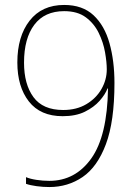

<svg xmlns="http://www.w3.org/2000/svg" viewBox="-20 -744 545 775"><path d="M442 -409Q442 -254 407.5 -162Q373 -70 313.5 -29.5Q254 11 179 11Q154 11 128 7.5Q102 4 85 -2V-29Q101 -22 127 -18Q153 -14 179 -14Q284 -14 348.5 -104.5Q413 -195 416 -387H414Q405 -363 382 -337Q359 -311 322.5 -293Q286 -275 233 -275Q143 -275 96.5 -334.5Q50 -394 50 -492Q50 -597 99.5 -660.5Q149 -724 239 -724Q313 -724 357.5 -682.5Q402 -641 422 -569.5Q442 -498 442 -409ZM239 -699Q160 -699 118.5 -644Q77 -589 77 -491Q77 -404 115 -352Q153 -300 235 -300Q289 -300 328.5 -323.5Q368 -347 389.5 -384.5Q411 -422 411 -464Q411 -493 404 -533Q397 -573 378.5 -611Q360 -649 326.5 -674Q293 -699 239 -699Z"/></svg>

Font: Noto Sans Myanmar SemiCondensed Thin
Style: Regular
Weight: 100
Width: 4
Designer: Monotype Design Team
Foundry: Monotype Imaging Inc.
Version: Version 2.107; ttfautohint (v1.8.4.7-5d5b)